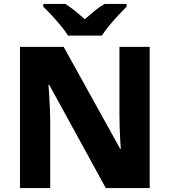

<svg xmlns="http://www.w3.org/2000/svg" viewBox="-20 -951 858 971"><path d="M737 0H515L229 -522H225Q227 -499 229 -467Q231 -435 232.5 -401Q234 -367 234 -338V0H81V-714H302L588 -198H591Q589 -220 587.5 -251Q586 -282 585 -315Q584 -348 584 -374V-714H737ZM324 -771Q310 -794 287.5 -821Q265 -848 241.5 -873.5Q218 -899 199 -917V-931H311Q337 -914 360 -895.5Q383 -877 409 -854Q435 -877 459 -896.5Q483 -916 509 -931H620V-917Q603 -900 579 -874.5Q555 -849 532.5 -821.5Q510 -794 495 -771Z"/></svg>

Font: Noto Sans Lao Looped ExtraBold
Style: Regular
Weight: 800
Designer: Mark Frömberg, Ben Mitchell
Foundry: The Fontpad Ltd
Version: Version 1.002; ttfautohint (v1.8.4.7-5d5b)